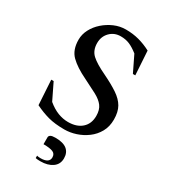

<svg xmlns="http://www.w3.org/2000/svg" viewBox="-218 -772 978 1112"><g transform="rotate(30 270.5 -215.5)"><path d="M266 10Q203 10 158.5 -2Q114 -14 67 -37L57 -202H73L126 -93Q161 -64 195 -51Q229 -38 263 -38Q321 -38 354.5 -68Q388 -98 388 -150Q388 -191 369.5 -215.5Q351 -240 314.5 -259.5Q278 -279 225 -305Q154 -339 116 -376.5Q78 -414 78 -482Q78 -518 95.5 -551.5Q113 -585 143 -611.5Q173 -638 210 -654Q247 -670 287 -670Q334 -670 375 -659Q416 -648 456 -627L466 -467H450L398 -574Q366 -599 340 -610Q314 -621 281 -621Q238 -621 209.5 -592Q181 -563 181 -519Q181 -470 211.5 -442Q242 -414 310 -382Q370 -353 409.5 -326.5Q449 -300 468 -267Q487 -234 487 -183Q487 -136 467 -100Q447 -64 414 -39.5Q381 -15 342.5 -2.5Q304 10 266 10ZM239 239Q231 239 222 238.5Q213 238 206 236V220Q212 222 219.5 222.5Q227 223 232 223Q258 223 273 213.5Q288 204 288 185Q288 161 268 152.5Q248 144 205 144V98Q205 89 214 83Q223 77 246 77Q299 77 324 97.5Q349 118 349 156Q349 196 318 217.5Q287 239 239 239Z"/></g></svg>

Font: Spectral Medium
Style: Regular
Weight: 500
Designer: Jean-Baptiste Levee
Foundry: Production Type
Version: Version 2.001